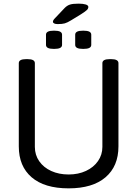

<svg xmlns="http://www.w3.org/2000/svg" viewBox="-20 -1026 752 1052"><path d="M83 -224V-680Q83 -702 123 -702H131Q171 -702 171 -680V-221Q171 -177 195 -142.5Q219 -108 261 -89Q303 -70 356 -70Q409 -70 451 -89.5Q493 -109 517 -143.5Q541 -178 541 -221V-680Q541 -702 581 -702H589Q629 -702 629 -680V-224Q629 -115 558 -54.5Q487 6 356 6Q224 6 153.5 -54.5Q83 -115 83 -224ZM232 -780V-836Q232 -847 242.5 -852.5Q253 -858 276 -858Q299 -858 309.5 -852.5Q320 -847 320 -836V-780Q320 -769 309.5 -763.5Q299 -758 276 -758Q253 -758 242.5 -763.5Q232 -769 232 -780ZM392 -780V-836Q392 -847 402.5 -852.5Q413 -858 436 -858Q459 -858 469.5 -852.5Q480 -847 480 -836V-780Q480 -769 469.5 -763.5Q459 -758 436 -758Q413 -758 402.5 -763.5Q392 -769 392 -780ZM270 -907Q270 -915 281 -926L335 -983Q348 -996 363.5 -1001Q379 -1006 411 -1006Q435 -1006 449.5 -1001.5Q464 -997 464 -988Q464 -979 456.5 -971.5Q449 -964 424 -948L370 -915Q349 -902 335 -898Q321 -894 296 -894Q284 -894 277 -897.5Q270 -901 270 -907Z"/></svg>

Font: Asap-Regular
Style: Regular
Weight: 400
Designer: Pablo Cosgaya
Foundry: Omnibus-Type
Version: Version 2.000; ttfautohint (v1.8)